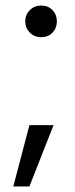

<svg xmlns="http://www.w3.org/2000/svg" viewBox="-20 -549 272 692"><path d="M128 -415Q104 -415 87.5 -431.5Q71 -448 71 -472Q71 -496 87.5 -512.5Q104 -529 128 -529Q154 -529 169.5 -512.5Q185 -496 185 -472Q185 -448 169.5 -431.5Q154 -415 128 -415ZM28 123 86 -98H173L86 123Z"/></svg>

Font: DM Sans 11pt
Style: Regular
Weight: 400
Version: Version 4.004;gftools[0.9.30]